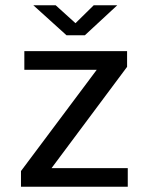

<svg xmlns="http://www.w3.org/2000/svg" viewBox="-20 -712 575 732"><path d="M60 -59.9 348.8 -445.9H72.8V-517H464.5V-457.1L176.6 -71.1H467.1V0H60ZM426.9 -691.8 303.5 -577.5H233.6L107.2 -691.8H192.4L267.8 -623.6L337.2 -691.8Z"/></svg>

Font: Public Sans VF
Style: Regular
Weight: 400
Designer: Pablo Impallari, Rodrigo Fuenzalida (Modified by Dan O. Williams and USWDS)
Version: Version 1.003